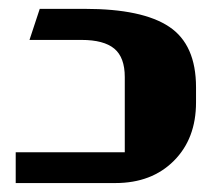

<svg xmlns="http://www.w3.org/2000/svg" viewBox="-20 -409 488 429"><path d="M418 -213.9V-180.2Q418 -99.1 368.4 -49.6Q318.8 0 237.8 0H15.1V-68.8H258.8V-236.8Q258.8 -280.8 235.4 -300.3Q211.9 -319.8 162.1 -319.8H45.9L68.8 -389.2H169.9Q298.3 -389.2 358.2 -349.1Q418 -309.1 418 -213.9Z"/></svg>

Font: Wesal
Style: Regular
Weight: 900
Designer: Ahmed zaza
Foundry: Ahmed zaza
Version: Version 2.01